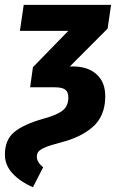

<svg xmlns="http://www.w3.org/2000/svg" viewBox="-48 -551 483 792"><path d="M87.9 221.2Q34.7 198.2 3.4 164.1Q-27.8 129.9 -27.8 86.9Q-27.8 25.9 10.7 -6.1Q49.3 -38.1 129.9 -61Q188.5 -77.1 211.2 -95.7Q233.9 -114.3 233.9 -148.9Q233.9 -171.4 221.2 -181.2Q208.5 -190.9 178.2 -190.9H76.2L87.9 -273.9L233.9 -423.8H34.2L49.8 -530.8H410.2L396 -433.1L240.2 -276.9H252.9Q314.5 -276.9 350.3 -244.6Q386.2 -212.4 386.2 -153.8Q386.2 -111.8 372.3 -79.3Q358.4 -46.9 331.8 -24.9Q305.2 -2.9 273.9 11.7Q242.7 26.4 201.2 37.1Q159.2 47.9 137.9 57.1Q116.7 66.4 110.4 74.7Q104 83 104 96.2Q104 117.7 129.9 139.2Z"/></svg>

Font: Fira Sans Compressed
Style: Bold Italic
Weight: 700
Width: 3
Italic angle: -8°
Designer: Carrois Corporate & Edenspiekermann AG
Foundry: Carrois Corporate GbR & Edenspiekermann AG
Version: Version 4.203;PS 004.203;hotconv 1.0.88;makeotf.lib2.5.64775